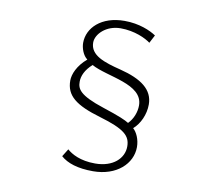

<svg xmlns="http://www.w3.org/2000/svg" viewBox="-87 -875 1175 1034"><g transform="rotate(10 500.0 -357.5)"><path d="M687 -722C656 -743 594 -771 513 -771C386 -771 313 -698 313 -616C313 -588 326 -549 351 -531C300 -488 280 -438 280 -404C280 -321 336 -278 472 -238C611 -197 644 -165 644 -107C644 -42 587 13 489 13C407 13 359 -15 334 -37L308 5C344 37 401 56 485 56C614 56 696 -22 696 -113C696 -155 678 -193 658 -210C694 -241 719 -295 719 -350C719 -431 654 -479 535 -509C443 -532 366 -557 366 -627C366 -673 420 -728 499 -728C576 -728 638 -698 664 -678ZM384 -507C472 -458 668 -454 668 -336C668 -299 653 -260 626 -233C607 -245 574 -260 482 -290C344 -335 331 -368 331 -407C331 -438 346 -473 384 -507Z"/></g></svg>

Font: Noto Sans CJK Light
Style: Regular
Weight: 300
Designer: Ryoko NISHIZUKA (kana & ideographs); Paul D. Hunt (Latin, Greek & Cyrillic); Wenlong ZHANG (bopomofo); Sandoll Communica
Foundry: Adobe Systems Incorporated
Version: Version 1.000;PS 1;hotconv 1.0.78;makeotf.lib2.5.61930